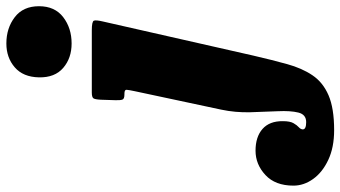

<svg xmlns="http://www.w3.org/2000/svg" viewBox="-498 -576 1095 618"><g transform="rotate(-90 50.0 -267.5)"><path d="M109.5 -690Q110.5 -741 141.8 -768Q173 -795 218.5 -795Q268 -795 303.2 -768Q338.5 -741 338.5 -690Q338.5 -639 303.2 -612Q268 -585 218.5 -585Q171.5 -585 140 -612Q108.5 -639 109.5 -690ZM289.5 -485 179.5 0Q165.5 60.5 152.2 108.5Q139 156.5 116.2 190.2Q93.5 224 51.8 242Q10 260 -60.5 260Q-116 260 -156 241.2Q-196 222.5 -217.5 192.5Q-239 162.5 -239 129Q-239 70.5 -204.8 38.8Q-170.5 7 -126.5 7Q-82 7 -56.5 29.5Q-31 52 -31.5 95Q-31.5 118 -38 129.2Q-44.5 140.5 -51 146.2Q-57.5 152 -58 159Q-58 170 -34.5 170Q-10 170 -3.8 144.8Q2.5 119.5 0.5 78.5Q-1.5 37.5 -2.8 -10.2Q-4 -58 5.5 -103L65 -382Q69 -401 69.5 -408Q70 -415 57 -415H54Q40 -415 37.8 -421.8Q35.5 -428.5 36 -444L37.5 -491Q38.5 -510 42.2 -515Q46 -520 61 -520H261Q289.5 -520 292 -513.2Q294.5 -506.5 289.5 -485Z"/></g></svg>

Font: Besley* Condensed Fatface
Style: Italic
Weight: 900
Width: 3
Italic angle: -13°
Designer: Owen Earl
Foundry: indestructible type*
Version: Version 3.000; ttfautohint (v1.8.3)